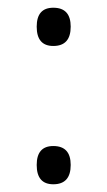

<svg xmlns="http://www.w3.org/2000/svg" viewBox="-20 -560 277 497"><path d="M75 -491Q75 -540 118 -540Q163 -540 163 -491Q163 -441 118 -441Q75 -441 75 -491ZM75 -133Q75 -182 118 -182Q163 -182 163 -133Q163 -83 118 -83Q75 -83 75 -133Z"/></svg>

Font: Noto Sans Kannada UI Light
Style: Regular
Weight: 300
Designer: Jelle Bosma - Monotype Design Team
Foundry: Monotype Imaging Inc.
Version: Version 2.005; ttfautohint (v1.8.4.7-5d5b)